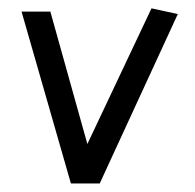

<svg xmlns="http://www.w3.org/2000/svg" viewBox="-20 -427 464 456"><path d="M148.4 8.8 31.2 -399.4H99.6L187.5 -85L339.8 -407.2L402.3 -393.6L216.8 8.8Z"/></svg>

Font: Poor Story
Style: Regular
Weight: 400
Designer: YoonDesign Inc.
Foundry: YoonDesign Inc.
Version: Version 3.00